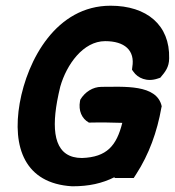

<svg xmlns="http://www.w3.org/2000/svg" viewBox="-20 -634 612 672"><path d="M49 -273C22 -118 67 8 232 18H234C291 18 337 8 381 -14V-11H448L457 -25C501 -93 530 -172 545 -258L546 -262C529 -340 413 -330 335 -330C305 -330 277 -312 261 -285L260 -280C254 -247 266 -219 291 -205H298C337 -206 369 -205 408 -204C388 -124 354 -84 267 -81C175 -81 159 -164 180 -280C183 -297 187 -314 191 -331C213 -408 271 -490 348 -490C416 -490 453 -458 443 -399L442 -390L447 -383C462 -361 494 -346 532 -359L541 -362C558 -382 572 -399 572 -430C575 -546 494 -614 367 -614C177 -614 76 -425 49 -273Z"/></svg>

Font: Snowfall
Style: BlkObl
Weight: 900
Designer: Jasper
Foundry: Cannot Into Space Fonts
Version: Version 0.9